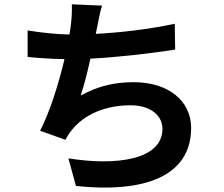

<svg xmlns="http://www.w3.org/2000/svg" viewBox="-20 -820 1040 890"><path d="M790 -710C671 -684 537 -669 424 -663L430 -693C437 -726 442 -759 453 -794L313 -800C314 -767 313 -743 308 -700C307 -688 304 -675 302 -660C242 -661 167 -669 108 -679V-556C158 -551 216 -547 279 -546C253 -437 213 -305 166 -214L283 -172C293 -189 300 -202 311 -215C370 -291 471 -332 585 -332C681 -332 733 -282 733 -223C733 -77 514 -51 297 -86L332 42C652 76 866 -4 866 -227C866 -353 760 -439 600 -439C509 -439 434 -421 354 -377C370 -425 386 -488 399 -548C532 -555 689 -574 792 -590Z"/></svg>

Font: Noto Sans CJK KR Bold
Style: Regular
Weight: 700
Designer: Ryoko NISHIZUKA (kana & ideographs); Paul D. Hunt (Latin, Greek & Cyrillic); Wenlong ZHANG (bopomofo); Sandoll Communica
Foundry: Adobe Systems Incorporated
Version: Version 1.004;PS 1.004;hotconv 1.0.82;makeotf.lib2.5.63406